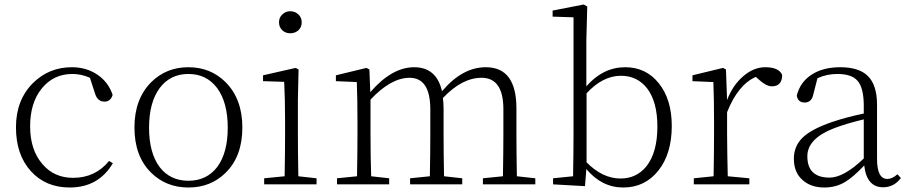

<svg xmlns="http://www.w3.org/2000/svg" viewBox="-20 -820 4041 854"><path d="M482 -94Q418 14 290 14Q183 14 117 -59Q51 -132 51 -254Q51 -375 127 -451Q198 -521 300 -521Q364 -521 413 -488Q462 -455 481 -398Q472 -368 445 -368Q414 -368 403 -403L380 -474Q342 -491 302 -491Q219 -491 167 -428Q114 -364 114 -258Q114 -154 168 -91Q220 -29 305 -29Q404 -29 465 -104Z M652 -52Q578 -125 578 -253Q578 -380 653 -455Q720 -521 818 -521Q916 -521 983 -455Q1058 -380 1058 -253Q1058 -124 983 -51Q917 14 818 14Q719 14 652 -52ZM946 -77Q993 -140 993 -252Q993 -364 946 -428Q899 -491 818 -491Q737 -491 690 -428Q643 -364 643 -252Q643 -140 690 -77Q737 -16 818 -16Q899 -16 946 -77Z M1236 -685Q1221 -699 1221 -721Q1221 -742 1236 -756Q1250 -770 1271 -770Q1292 -770 1307 -756Q1322 -742 1322 -721Q1322 -699 1307 -685Q1292 -672 1271 -672Q1250 -672 1236 -685ZM1388 -27V0H1155V-27L1246 -36Q1248 -146 1248 -226V-281Q1248 -379 1244 -456L1150 -459V-485L1295 -518L1308 -511L1305 -377V-226Q1305 -146 1307 -36Z M2361 -27V0H2128V-27L2217 -36Q2219 -146 2219 -226V-334Q2219 -474 2122 -474Q2035 -474 1950 -384Q1953 -362 1953 -334V-226Q1953 -144 1955 -36L2036 -27V0H1804V-27L1892 -36Q1894 -146 1894 -226V-333Q1894 -474 1802 -474Q1719 -474 1628 -377V-226Q1628 -119 1631 -36L1711 -27V0H1479V-27L1568 -36Q1570 -146 1570 -226V-281Q1570 -380 1567 -455L1474 -459V-485L1610 -518L1623 -511L1627 -410Q1723 -521 1822 -521Q1922 -521 1946 -414Q2036 -521 2141 -521Q2277 -521 2277 -338V-226Q2277 -144 2279 -36Z M2589 -98Q2660 -26 2740 -26Q2811 -26 2855 -80Q2904 -142 2904 -257Q2904 -366 2859 -426Q2815 -483 2742 -483Q2661 -483 2589 -405ZM2588 -436Q2662 -521 2761 -521Q2853 -521 2910 -450Q2968 -378 2968 -260Q2968 -137 2909 -62Q2849 14 2752 14Q2657 14 2588 -68L2582 8L2440 0V-27L2529 -36Q2531 -146 2531 -226V-743L2438 -746V-773L2576 -800L2592 -791L2588 -639Z M3214 -375Q3239 -441 3286 -481Q3332 -521 3384 -521Q3444 -521 3459 -487Q3459 -436 3413 -436Q3388 -436 3353 -468L3342 -478Q3263 -444 3214 -321V-226Q3214 -183 3215 -132Q3216 -75 3217 -36L3313 -27V0H3066V-27L3154 -36Q3156 -146 3156 -226V-281Q3156 -380 3153 -455L3060 -459V-485L3196 -518L3209 -511Z M3822 -289Q3746 -271 3691 -250Q3571 -204 3571 -125Q3571 -30 3670 -30Q3733 -30 3822 -115ZM3987 -28Q3956 13 3908 13Q3835 13 3824 -84Q3775 -32 3738 -10Q3697 14 3647 14Q3587 14 3550 -19Q3511 -53 3511 -114Q3511 -169 3549 -207Q3589 -246 3680 -277Q3741 -298 3822 -315V-349Q3822 -431 3793 -462Q3767 -491 3704 -491Q3657 -491 3616 -472L3598 -402Q3591 -364 3559 -364Q3529 -364 3524 -395Q3539 -455 3590 -488Q3641 -521 3717 -521Q3801 -521 3840 -482Q3881 -442 3881 -354V-113Q3881 -24 3927 -24Q3948 -24 3972 -45Z"/></svg>

Font: Source Han Serif SC ExtraLight
Style: Regular
Weight: 250
Designer: Ryoko NISHIZUKA  (kana & ideographs); Frank Grießhammer (Latin, Greek & Cyrillic); Wenlong ZHANG  (bopomofo); Sandoll Co
Foundry: Adobe Systems Incorporated
Version: Version 1.001 October 20, 2017